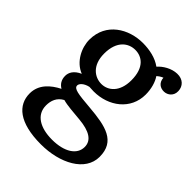

<svg xmlns="http://www.w3.org/2000/svg" viewBox="-215 -637 1006 1006"><g transform="rotate(45 287.5 -134.5)"><path d="M32.7 101.6C32.7 187 101.1 249 263.2 249C404.3 249 527.3 184.1 527.3 77.6C527.3 -38.6 435.1 -57.6 308.1 -68.4C215.3 -76.2 179.2 -80.6 179.2 -104C179.2 -116.7 195.3 -136.2 230 -144C243.7 -143.1 260.7 -142.6 262.7 -142.6C373.5 -142.6 467.3 -213.4 467.3 -323.7C467.3 -367.2 455.6 -406.2 438 -431.6C446.3 -439.5 457 -446.8 470.2 -452.1C472.2 -418.5 495.1 -401.4 524.4 -402.3C550.3 -403.3 576.7 -422.9 575.2 -458C574.2 -492.7 548.8 -519.5 506.8 -518.1C465.8 -517.1 425.8 -492.7 403.3 -466.8C365.7 -494.6 314.5 -504.9 265.6 -504.9C161.6 -504.9 54.7 -442.9 54.7 -318.8C54.7 -259.3 89.8 -188.5 153.3 -164.1C111.8 -145.5 99.1 -118.7 99.1 -94.7C99.1 -64.9 113.3 -45.4 133.8 -33.2C81.1 -6.3 32.7 35.2 32.7 101.6ZM263.2 -198.7C214.8 -198.7 161.1 -233.9 161.1 -321.8C161.1 -417.5 214.8 -451.2 263.2 -451.2C311.5 -451.2 361.3 -419.4 361.3 -323.7C361.3 -235.8 311.5 -198.7 263.2 -198.7ZM137.7 85.4C137.7 50.3 149.4 17.1 186 -2.4C217.8 6.8 264.2 9.3 314.5 14.2C392.1 21.5 435.5 46.9 435.5 96.2C435.5 153.3 377.9 190.4 286.6 190.4C200.2 190.4 137.7 155.8 137.7 85.4Z"/></g></svg>

Font: Arbutus Slab
Style: Regular
Weight: 400
Designer: Karolina Lach
Foundry: Karolina Lach
Version: Version 1.001